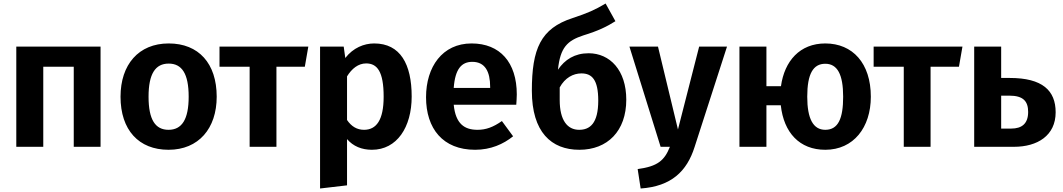

<svg xmlns="http://www.w3.org/2000/svg" viewBox="-20 -838 6069 1096"><path d="M401 0H554V-572H73V0H227V-457H401Z M943 -590C771 -590 668 -469 668 -286C668 -96 772 17 942 17C1114 17 1217 -105 1217 -286C1217 -476 1114 -590 943 -590ZM943 -475C1018 -475 1057 -418 1057 -286C1057 -156 1018 -97 942 -97C867 -97 828 -154 828 -286C828 -417 867 -475 943 -475Z M1740 -572H1233V-457H1405V0H1558V-457H1720Z M2116 -590C2058 -590 1996 -565 1951 -507L1942 -572H1807V238L1961 220V-44C1996 -3 2045 17 2103 17C2246 17 2330 -112 2330 -287C2330 -472 2265 -590 2116 -590ZM2058 -97C2018 -97 1986 -116 1961 -153V-402C1988 -446 2025 -476 2070 -476C2133 -476 2170 -430 2170 -286C2170 -152 2128 -97 2058 -97Z M2930 -299C2930 -482 2834 -590 2672 -590C2505 -590 2412 -456 2412 -283C2412 -104 2508 17 2692 17C2781 17 2853 -15 2909 -60L2845 -147C2795 -112 2754 -97 2706 -97C2632 -97 2581 -130 2570 -240H2927C2928 -256 2930 -280 2930 -299ZM2778 -336H2570C2578 -445 2615 -485 2676 -485C2749 -485 2778 -429 2778 -342Z M3340 -534C3261 -534 3204 -498 3165 -440C3178 -568 3219 -606 3310 -636C3395 -662 3444 -686 3493 -717L3437 -818C3375 -781 3336 -764 3249 -735C3066 -676 3016 -559 3016 -320C3016 -84 3127 17 3287 17C3448 17 3555 -90 3555 -269C3555 -437 3462 -534 3340 -534ZM3286 -97C3219 -97 3175 -151 3175 -267V-339C3205 -394 3252 -419 3299 -419C3359 -419 3395 -383 3395 -264C3395 -133 3347 -97 3286 -97Z M4130 -572H3971L3850 -99L3736 -572H3573L3751 0H3804C3773 78 3734 112 3620 127L3637 238C3812 226 3901 140 3945 1Z M4691 -590C4546 -590 4458 -490 4438 -346H4355V-572H4201V0H4355V-237H4437C4454 -81 4544 17 4691 17C4852 17 4951 -110 4951 -286C4951 -477 4847 -590 4691 -590ZM4691 -97C4622 -97 4588 -160 4588 -286C4588 -417 4622 -474 4691 -474C4760 -474 4793 -413 4793 -286C4793 -162 4765 -97 4691 -97Z M5474 -572H4967V-457H5139V0H5292V-457H5454Z M5744 -393H5695V-572H5541V0H5768C5902 0 6006 -64 6006 -197C6006 -321 5931 -393 5744 -393ZM5752 -104H5695V-292H5742C5822 -292 5849 -259 5849 -199C5849 -132 5813 -104 5752 -104Z"/></svg>

Font: Glow Sans SC Normal
Style: Bold
Weight: 700
Designer: Ryoko NISHIZUKA (kana, bopomofo & ideographs); Paul D. Hunt (Latin, Greek & Cyrillic); Sandoll Communications, Soo-young
Version: Version 0.93